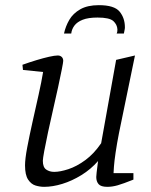

<svg xmlns="http://www.w3.org/2000/svg" viewBox="-20 -717 586 744"><path d="M151 7Q135 7 118 2Q101 -3 89 -21Q77 -39 77 -76Q77 -101 85.5 -146Q94 -191 106 -244.5Q118 -298 129.5 -349.5Q141 -401 147 -438L69 -446L67 -466Q95 -476 121.5 -484Q148 -492 170 -497Q192 -502 204 -502Q213 -502 219 -496.5Q225 -491 225 -481Q225 -476 219.5 -448Q214 -420 205 -378.5Q196 -337 185.5 -291.5Q175 -246 166 -204Q157 -162 151.5 -132Q146 -102 146 -94Q146 -69 159 -60Q172 -51 190 -51Q213 -51 245 -61.5Q277 -72 310.5 -96.5Q344 -121 372 -162L430 -485L503 -502L441 -201Q433 -160 428 -126Q423 -92 421.5 -71Q420 -50 420 -46H497V-21Q457 -5 436 1Q415 7 396 7Q371 7 362 -3.5Q353 -14 353 -31Q353 -35 354.5 -49Q356 -63 358 -77Q360 -91 360 -93Q332 -61 295.5 -38.5Q259 -16 221.5 -4.5Q184 7 151 7ZM228 -587Q234 -615 248.5 -640Q263 -665 291 -681Q319 -697 363 -697Q423 -697 443.5 -672Q464 -647 464 -611Q464 -606 462.5 -599.5Q461 -593 460 -587H432Q434 -591 434.5 -595Q435 -599 435 -603Q434 -622 419 -635.5Q404 -649 358 -649Q322 -649 300.5 -640.5Q279 -632 268.5 -618Q258 -604 256 -587Z"/></svg>

Font: Manuale Light
Style: Italic
Weight: 300
Italic angle: -11°
Version: Version 1.002